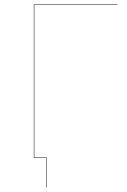

<svg xmlns="http://www.w3.org/2000/svg" viewBox="-20 -700 561 851"><path d="M132 -678V-2H187V131H185V0H130V-680H501V-678Z"/></svg>

Font: FiraGO Two
Style: Regular
Weight: 100
Designer: bBox Type
Foundry: bBox Type GmbH
Version: Version 1.001